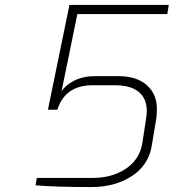

<svg xmlns="http://www.w3.org/2000/svg" viewBox="-20 -753 703 777"><path d="M124 -3 129 -33H356Q433 -33 489 -70Q545 -107 556 -174L571 -272Q574 -289 574 -304Q574 -354 541.5 -381Q509 -408 445 -408H355Q300 -408 264.5 -384Q229 -360 212 -309H174L261 -733H663L657 -696H293L229 -383Q244 -408 280 -426.5Q316 -445 367 -445H458Q533 -445 574 -408.5Q615 -372 615 -312Q615 -301 613 -277L595 -168Q583 -86 514.5 -41Q446 4 350 4Q205 4 124 -3Z"/></svg>

Font: Exo ExtraLight
Style: Italic
Weight: 275
Italic angle: -9°
Designer: Natanael Gama
Foundry: Natanael Gama
Version: Version 1.500; ttfautohint (v1.6)